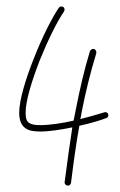

<svg xmlns="http://www.w3.org/2000/svg" viewBox="-20 -381 374 600"><path d="M281 -215C282 -220 279 -226 274 -228C269 -229 263 -226 261 -221C243 -162 229 -101 216 -34C214 -24 212 -14 210 -4C175 4 136 10 106 10C92 10 80 9 71 3C63 -2 60 -12 60 -29C60 -66 80 -130 104 -192C129 -254 159 -315 180 -345C183 -350 182 -356 178 -359C173 -362 167 -361 164 -357C142 -325 111 -263 86 -199C60 -134 40 -68 40 -29C40 -3 48 12 60 20C71 28 87 30 106 30C135 30 172 24 206 17C198 69 190 126 182 188C181 193 185 198 191 199C196 200 201 196 202 190C210 125 218 67 228 12C265 4 297 -6 312 -12C317 -13 320 -19 318 -24C317 -29 311 -32 306 -30C292 -26 264 -17 231 -9C233 -16 234 -23 235 -30C248 -96 263 -156 281 -215Z"/></svg>

Font: Mistral SingleLine OTF-SVG Regular
Style: Regular
Weight: 300
Designer: François Chastanet, Élisa Garzelli, Anais Alves, Morgane Autin
Foundry: institut supérieur des arts et du design Toulouse / isdaT
Version: Version 1.000;hotconv 1.0.117;makeotfexe 2.5.65602 DEVELOPME